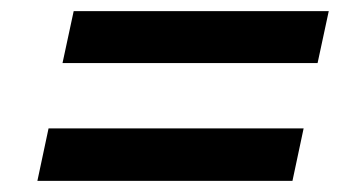

<svg xmlns="http://www.w3.org/2000/svg" viewBox="-20 -489 635 344"><path d="M569 -469 549 -376H92L112 -469ZM47 -165 67 -259H524L504 -165Z"/></svg>

Font: Nacelle Bold
Style: Italic
Weight: 700
Italic angle: -12°
Designer: Sora Sagano
Foundry: Sora Sagano
Version: Version 1.000;FEAKit 1.0